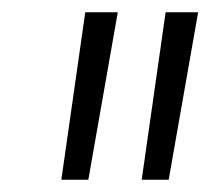

<svg xmlns="http://www.w3.org/2000/svg" viewBox="-20 -720 343 313"><path d="M80 -427 119 -700H172L124 -427ZM211 -427 250 -700H303L255 -427Z"/></svg>

Font: Georama Light
Style: Italic
Weight: 300
Italic angle: -9°
Designer: Jean-Baptiste Levee
Foundry: Production Type
Version: Version 1.001